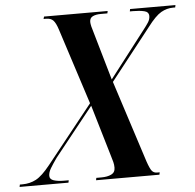

<svg xmlns="http://www.w3.org/2000/svg" viewBox="-90 -766 832 818"><g transform="rotate(-5 325.5 -357.0)"><path d="M-39 0 -37 -10H-26Q6 -10 32.5 -24Q59 -38 94 -82L291 -329L186 -654Q177 -682 166.5 -693Q156 -704 136 -704H125L128 -714H400L398 -704H370Q349 -704 335.5 -697.5Q322 -691 322 -674Q322 -660 334 -623L392 -422L547 -623Q558 -637 566.5 -650Q575 -663 575 -677Q575 -695 555 -699.5Q535 -704 509 -704H494L496 -714H690L688 -704H679Q652 -704 627.5 -690Q603 -676 569 -631L396 -411L509 -61Q520 -29 528 -19.5Q536 -10 550 -10H561L559 0H288L290 -10H312Q337 -10 354 -18Q371 -26 371 -47Q371 -59 368 -71Q365 -83 359 -102L295 -318L129 -110Q112 -86 101.5 -68.5Q91 -51 91 -36Q91 -21 108.5 -15.5Q126 -10 152 -10H172L170 0Z"/></g></svg>

Font: Noto Serif Display Condensed SemiBold
Style: Italic
Weight: 600
Width: 3
Italic angle: -12°
Designer: Monotype Design Team
Foundry: Monotype Imaging Inc.
Version: Version 2.009